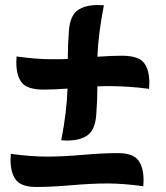

<svg xmlns="http://www.w3.org/2000/svg" viewBox="-20 -739 660 765"><path d="M407 -396 368 -395Q368 -340 363.5 -281.5Q359 -223 330 -201Q301 -179 247 -179Q243 -179 235.5 -179.5Q228 -180 224 -180Q246 -292 249 -386Q191 -382 155 -382Q89 -382 67 -409.5Q45 -437 45 -491Q45 -495 45.5 -502.5Q46 -510 46 -514Q127 -503 182 -503Q237 -503 250 -504Q250 -558 254.5 -616.5Q259 -675 288 -697Q317 -719 371 -719Q375 -719 382.5 -718.5Q390 -718 394 -718Q372 -607 368 -513Q428 -517 465 -517Q531 -517 553 -489.5Q575 -462 575 -408Q575 -404 574.5 -396.5Q574 -389 574 -385Q493 -396 407 -396ZM552 -20Q552 -16 551.5 -8.5Q551 -1 551 3Q470 -8 408 -8Q346 -8 264.5 -1Q183 6 124.5 6Q66 6 44 -21.5Q22 -49 22 -103Q22 -107 22.5 -114.5Q23 -122 23 -126Q104 -115 166 -115Q228 -115 309.5 -122Q391 -129 449.5 -129Q508 -129 530 -101.5Q552 -74 552 -20Z"/></svg>

Font: MeriendaOneRegular
Style: Regular
Weight: 400
Designer: Eduardo Rodriguez Tunni
Foundry: Eduardo Rodriguez Tunni
Version: Version 1.001